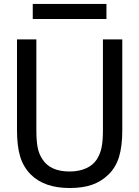

<svg xmlns="http://www.w3.org/2000/svg" viewBox="-20 -924 696 959"><path d="M511.7 -829.1H143.6V-904.3H511.7ZM134.3 -51.8Q96.7 -89.4 80.8 -141.8Q64.9 -194.3 64.9 -273.4V-727.1H161.6V-273.4Q161.6 -220.7 168.2 -187Q174.8 -153.3 192.9 -127Q232.4 -67.4 327.6 -67.4Q373.5 -67.4 408.7 -82.8Q443.8 -98.1 462.9 -127Q480.5 -153.8 487.3 -187.3Q494.1 -220.7 494.1 -271V-727.1H590.8V-273.4Q590.8 -195.3 575 -141.8Q559.1 -88.4 521.5 -51.8Q486.3 -17.6 439.9 -1.2Q393.6 15.1 327.6 15.1Q202.1 15.1 134.3 -51.8Z"/></svg>

Font: SG Kara Bold
Style: Regular
Weight: 400
Designer: Damoon Khanjanzadeh
Version: Version 1.000